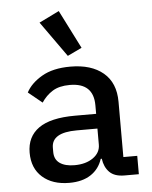

<svg xmlns="http://www.w3.org/2000/svg" viewBox="-56 -837 711 896"><g transform="rotate(-5 300.0 -389.5)"><path d="M492 0Q445 0 421.5 -24Q398 -48 393 -87H388Q373 -40 333.5 -14Q294 12 233 12Q154 12 107 -29.5Q60 -71 60 -144Q60 -219 115.5 -258.5Q171 -298 286 -298H385V-338Q385 -443 274 -443Q224 -443 193 -423.5Q162 -404 141 -372L76 -425Q98 -467 150 -497.5Q202 -528 284 -528Q382 -528 438 -481Q494 -434 494 -345V-86H559V0ZM385 -154V-229H288Q170 -229 170 -158V-138Q170 -103 195 -85.5Q220 -68 264 -68Q317 -68 351 -92Q385 -116 385 -154ZM159 -745 253 -791 344 -611 277 -579Z"/></g></svg>

Font: IBM Plaex Mono Medium
Style: Regular
Weight: 500
Designer: Mike Abbink, Paul van der Laan, Pieter van Rosmalen
Foundry: Bold Monday
Version: Version 2.003